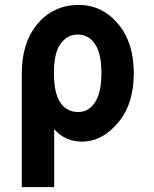

<svg xmlns="http://www.w3.org/2000/svg" viewBox="-20 -567 626 782"><path d="M68.8 195.3V-268.6Q68.8 -391.6 129.9 -466.3Q195.8 -546.9 300.8 -546.9Q397.9 -546.9 463.9 -466.3Q524.9 -391.6 524.9 -268.6Q524.9 -145.5 463.9 -70.8Q397.9 9.8 313.5 9.8Q245.6 9.8 200.7 -41V195.3ZM298.3 -110.8Q344.7 -110.8 371.1 -157.2Q393.1 -196.8 393.1 -268.6Q393.1 -343.8 370.6 -381.8Q344.2 -426.3 296.4 -426.3Q250 -426.3 222.2 -381.8Q199.7 -345.2 199.7 -268.6Q199.7 -195.3 221.2 -156.7Q247.1 -110.8 298.3 -110.8Z"/></svg>

Font: Consola Mono
Style: Bold
Weight: 700
Monospace: yes
Designer: Wojciech Kalinowski "wmk69" (wmk69@o2.pl)
Foundry: Wojciech Kalinowski "wmk69" (wmk69@o2.pl)
Version: Version 2.1.0